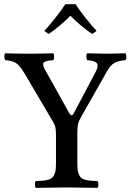

<svg xmlns="http://www.w3.org/2000/svg" viewBox="-20 -904 631 926"><path d="M353 -122.1Q353 -100.6 354.5 -86.7Q356 -72.8 360.8 -62.3Q365.7 -51.8 371.3 -46.4Q377 -41 389.6 -37.4Q402.3 -33.7 414.8 -32.7Q427.2 -31.7 450.2 -30.8Q454.6 -26.4 454.6 -14.4Q454.6 -2.4 450.2 2Q350.6 0 304.2 0Q250.5 0 152.8 2Q148.4 -2.4 148.4 -14.4Q148.4 -26.4 152.8 -30.8Q175.8 -31.7 188.2 -32.7Q200.7 -33.7 213.4 -37.4Q226.1 -41 231.7 -46.4Q237.3 -51.8 242.2 -62.3Q247.1 -72.8 248.5 -86.7Q250 -100.6 250 -122.1V-252Q250 -279.8 246.3 -293.2Q242.7 -306.6 229 -328.1L100.1 -546.9Q75.2 -588.4 57.4 -599.9Q39.6 -611.3 5.9 -613.8Q1.5 -618.2 1 -630.4Q0.5 -642.6 4.9 -647Q64.5 -645 120.1 -645Q162.6 -645 236.8 -647Q241.2 -642.6 241.2 -630.4Q241.2 -618.2 236.8 -613.8Q195.8 -611.8 189.7 -600.3Q183.6 -588.9 202.1 -559.1L313 -359.9Q320.3 -348.1 325.2 -348.1Q330.6 -348.1 335.9 -357.9L443.8 -562Q456.5 -589.8 446 -600.6Q435.5 -611.3 400.9 -613.8Q396.5 -618.2 396.5 -630.4Q396.5 -642.6 400.9 -647Q471.2 -645 499 -645Q527.3 -645 585 -647Q589.4 -642.6 589.4 -630.4Q589.4 -618.2 585 -613.8Q548.8 -610.8 530.3 -599.9Q511.7 -588.9 493.2 -555.2L371.1 -339.8Q359.4 -319.8 356.2 -304.2Q353 -288.6 353 -261.2ZM193.8 -754.9Q215.8 -778.3 246.8 -817.6Q277.8 -856.9 294.9 -883.8H345.2Q361.8 -856 391.8 -818.4Q421.9 -780.8 445.8 -754.9L424.8 -740.2Q400.4 -756.3 370.8 -780.8Q341.3 -805.2 319.8 -828.1Q267.1 -775.4 214.8 -740.2Z"/></svg>

Font: Common Serif Medium
Style: Regular
Weight: 500
Designer: Philipp H. Poll, Khaled Hosny
Foundry: Stefan Peev, Context Ltd.
Version: Version 1.026